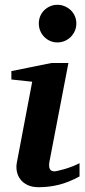

<svg xmlns="http://www.w3.org/2000/svg" viewBox="-20 -760 350 792"><path d="M308.1 -32.2Q263.2 -7.8 222.7 2.2Q182.1 12.2 139.2 12.2Q111.8 12.2 93 2.9Q74.2 -6.3 63.5 -21Q52.7 -35.6 49.3 -54Q45.9 -72.3 49.8 -90.8L112.8 -422.9L26.9 -432.1V-466.8L191.9 -500H262.2L185.1 -99.1Q183.1 -90.3 182.6 -82Q182.1 -73.7 183.8 -67.4Q185.5 -61 190.4 -57.1Q195.3 -53.2 204.1 -53.2Q208 -53.2 219.5 -55.7Q231 -58.1 246.1 -62.5Q261.2 -66.9 277.6 -73.2Q293.9 -79.6 308.1 -86.9ZM294.9 -663.1Q294.9 -647 288.8 -632.8Q282.7 -618.7 272 -607.9Q261.2 -597.2 247.1 -591.1Q232.9 -585 216.8 -585Q200.7 -585 186.8 -591.1Q172.9 -597.2 162.4 -607.9Q151.9 -618.7 146 -632.8Q140.1 -647 140.1 -663.1Q140.1 -679.2 146 -693.4Q151.9 -707.5 162.4 -717.8Q172.9 -728 186.8 -734.1Q200.7 -740.2 216.8 -740.2Q232.9 -740.2 247.1 -734.1Q261.2 -728 272 -717.8Q282.7 -707.5 288.8 -693.4Q294.9 -679.2 294.9 -663.1Z"/></svg>

Font: Charis SIL Am
Style: Bold Italic
Weight: 700
Italic angle: -11°
Foundry: SIL International
Version: Version 5.000